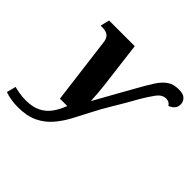

<svg xmlns="http://www.w3.org/2000/svg" viewBox="-277 -735 1143 1143"><g transform="rotate(45 295.0 -163.5)"><path d="M13 213Q-18 213 -46 208.5Q-74 204 -97 195L-82 137Q-69 141 -41.5 146Q-14 151 18 151Q75 151 113 131.5Q151 112 175.5 77.5Q200 43 216 0H154L100 -426Q96 -453 80 -466Q64 -479 31 -479H18L32 -536H248L285 -237Q288 -211 290.5 -180Q293 -149 294 -123H296Q304 -137 324 -173Q344 -209 371.5 -258.5Q399 -308 431 -364Q464 -424 489.5 -463Q515 -502 544 -521Q573 -540 616 -540Q655 -540 671 -523Q687 -506 687 -484Q687 -444 641 -426Q628 -448 601 -448Q568 -448 543 -414Q518 -380 491 -334Q450 -260 409.5 -193.5Q369 -127 339 -67Q314 -18 287.5 31.5Q261 81 225.5 122.5Q190 164 139 188.5Q88 213 13 213Z"/></g></svg>

Font: Noto Serif ExtraBold
Style: Italic
Weight: 800
Italic angle: -12°
Designer: Monotype Design Team
Foundry: Monotype Imaging Inc.
Version: Version 2.013